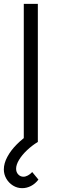

<svg xmlns="http://www.w3.org/2000/svg" viewBox="-44 -740 298 1001"><path d="M71.7 241Q45.7 241 23.8 227.4Q1.8 213.8 -11.1 191.3Q-24 168.8 -24 143.3Q-24 111.8 -5.8 77.9Q12.3 44 43.5 12.7Q74.7 -18.7 113.7 -44L153.3 0Q122.7 18.7 96.8 43.2Q70.8 67.8 55.4 93.3Q40 118.8 40 139.7Q40 157.8 51.2 169.6Q62.3 181.3 78 181.3Q89.2 181.3 101.2 174.9Q113.3 168.5 124 157L156.3 196.3Q139.7 218.2 117.5 229.6Q95.3 241 71.7 241ZM80 0V-720H153.3V0Z"/></svg>

Font: Hauora
Style: Regular
Weight: 400
Designer: Wayne Shih
Foundry: WCYS
Version: Version 1.001